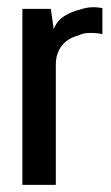

<svg xmlns="http://www.w3.org/2000/svg" viewBox="-20 -520 311 540"><path d="M43 0V-495H123L131 -438Q141 -463 162 -475.5Q183 -488 205 -493Q236 -504 268 -497V-424Q265 -425 253 -426.5Q241 -428 226 -427Q211 -426 200 -420Q171 -413 154 -391.5Q137 -370 137 -338V0Z"/></svg>

Font: Alumni Sans SemiBold
Style: Regular
Weight: 600
Designer: Robert E. Leuschke
Foundry: Robert E. Leuschke
Version: Version 1.018